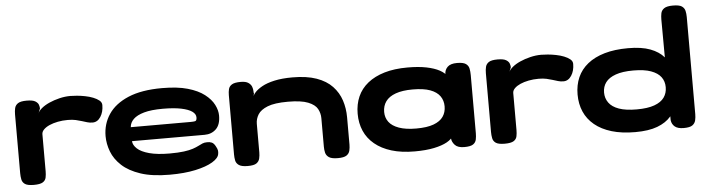

<svg xmlns="http://www.w3.org/2000/svg" viewBox="-46 -917 4188 1135"><g transform="rotate(-5 2048.0 -349.5)"><path d="M116 9Q79 9 63.5 -1.5Q48 -12 44.5 -30Q41 -48 41 -67V-416Q41 -436 45 -453Q49 -470 64.5 -480.5Q80 -491 117 -491Q152 -491 167.5 -481.5Q183 -472 187 -459.5Q191 -447 191 -438L179 -408Q184 -423 203 -439Q222 -455 250 -467.5Q278 -480 311 -488Q344 -496 376 -496Q392 -496 415 -494Q438 -492 463.5 -487Q489 -482 510.5 -473.5Q532 -465 546 -453.5Q560 -442 560 -426Q560 -385 541.5 -356.5Q523 -328 494 -328Q477 -328 462 -332.5Q447 -337 431 -342Q415 -347 395.5 -351.5Q376 -356 348 -356Q317 -356 289 -350.5Q261 -345 239.5 -335.5Q218 -326 205 -313Q192 -300 192 -285V-65Q192 -46 188.5 -28.5Q185 -11 169 -1Q153 9 116 9Z M922 19Q818 19 749 -4Q680 -27 639 -65Q598 -103 580.5 -149Q563 -195 563 -241Q563 -313 601.5 -370.5Q640 -428 719 -461.5Q798 -495 920 -495Q1011 -495 1072 -477.5Q1133 -460 1170.5 -431Q1208 -402 1225 -368.5Q1242 -335 1242 -304Q1242 -250 1215 -224Q1188 -198 1147 -198H716Q717 -175 740 -153.5Q763 -132 811 -119Q859 -106 932 -106Q983 -106 1016.5 -110.5Q1050 -115 1070.5 -122Q1091 -129 1104.5 -136Q1118 -143 1129.5 -148Q1141 -153 1157 -153Q1172 -154 1185 -148.5Q1198 -143 1208 -123Q1216 -109 1217.5 -99Q1219 -89 1217 -79Q1214 -54 1176.5 -31.5Q1139 -9 1074 5Q1009 19 922 19ZM716 -281H1072Q1087 -281 1097.5 -283Q1108 -285 1108 -305Q1108 -325 1087 -340Q1066 -355 1023 -364Q980 -373 914 -373Q845 -373 802.5 -361Q760 -349 739 -328.5Q718 -308 716 -281Z M1385 8Q1349 8 1333 -3Q1317 -14 1313.5 -31Q1310 -48 1310 -67V-419Q1310 -438 1314 -454.5Q1318 -471 1334 -481Q1350 -491 1386 -491Q1417 -491 1432 -480.5Q1447 -470 1452 -456Q1457 -442 1457 -430Q1457 -418 1459 -417L1454 -395Q1455 -406 1469.5 -422.5Q1484 -439 1512.5 -455Q1541 -471 1586 -481Q1631 -491 1693 -491Q1778 -491 1836 -470.5Q1894 -450 1929 -413Q1964 -376 1979.5 -328.5Q1995 -281 1995 -228V-66Q1995 -48 1991 -30.5Q1987 -13 1971.5 -2.5Q1956 8 1920 8Q1883 8 1867 -3Q1851 -14 1847 -31Q1843 -48 1843 -67V-236Q1843 -265 1829 -291Q1815 -317 1774 -333.5Q1733 -350 1654 -350Q1575 -350 1533.5 -333.5Q1492 -317 1476 -291Q1460 -265 1460 -236V-66Q1460 -48 1456 -30.5Q1452 -13 1437 -2.5Q1422 8 1385 8Z M2670 8Q2632 8 2615 -10Q2598 -28 2596 -49L2609 -67Q2598 -45 2568.5 -28.5Q2539 -12 2491 -2Q2443 8 2376 8Q2298 8 2239 -10Q2180 -28 2139.5 -61.5Q2099 -95 2079 -141Q2059 -187 2059 -243Q2059 -299 2079 -344.5Q2099 -390 2139.5 -422.5Q2180 -455 2239 -472.5Q2298 -490 2376 -490Q2441 -490 2488 -480.5Q2535 -471 2565.5 -454.5Q2596 -438 2609 -416L2596 -431Q2596 -456 2613.5 -473.5Q2631 -491 2670 -491Q2707 -491 2722.5 -480Q2738 -469 2741.5 -451Q2745 -433 2745 -413V-68Q2745 -49 2741.5 -31Q2738 -13 2722.5 -2.5Q2707 8 2670 8ZM2397 -126Q2461 -126 2500 -140.5Q2539 -155 2557 -181Q2575 -207 2575 -242Q2575 -277 2556.5 -303Q2538 -329 2499 -343.5Q2460 -358 2395 -358Q2334 -358 2294 -343.5Q2254 -329 2235 -302.5Q2216 -276 2216 -240Q2216 -206 2235 -180.5Q2254 -155 2294.5 -140.5Q2335 -126 2397 -126Z M2910 9Q2873 9 2857.5 -1.5Q2842 -12 2838.5 -30Q2835 -48 2835 -67V-416Q2835 -436 2839 -453Q2843 -470 2858.5 -480.5Q2874 -491 2911 -491Q2946 -491 2961.5 -481.5Q2977 -472 2981 -459.5Q2985 -447 2985 -438L2973 -408Q2978 -423 2997 -439Q3016 -455 3044 -467.5Q3072 -480 3105 -488Q3138 -496 3170 -496Q3186 -496 3209 -494Q3232 -492 3257.5 -487Q3283 -482 3304.5 -473.5Q3326 -465 3340 -453.5Q3354 -442 3354 -426Q3354 -385 3335.5 -356.5Q3317 -328 3288 -328Q3271 -328 3256 -332.5Q3241 -337 3225 -342Q3209 -347 3189.5 -351.5Q3170 -356 3142 -356Q3111 -356 3083 -350.5Q3055 -345 3033.5 -335.5Q3012 -326 2999 -313Q2986 -300 2986 -285V-65Q2986 -46 2982.5 -28.5Q2979 -11 2963 -1Q2947 9 2910 9Z M3685 8Q3605 8 3545 -10Q3485 -28 3444.5 -61.5Q3404 -95 3384 -141Q3364 -187 3364 -243Q3364 -299 3384 -344.5Q3404 -390 3444.5 -422.5Q3485 -455 3545 -472.5Q3605 -490 3685 -490Q3765 -490 3816.5 -470.5Q3868 -451 3897 -417Q3926 -383 3937.5 -339.5Q3949 -296 3949 -247Q3949 -193 3937.5 -146Q3926 -99 3897 -65Q3868 -31 3816.5 -11.5Q3765 8 3685 8ZM3705 -125Q3770 -125 3810 -139.5Q3850 -154 3868.5 -180Q3887 -206 3887 -241Q3887 -276 3868 -301.5Q3849 -327 3809 -341.5Q3769 -356 3704 -356Q3640 -356 3599.5 -341.5Q3559 -327 3540 -301.5Q3521 -276 3521 -241Q3521 -207 3540 -180.5Q3559 -154 3599.5 -139.5Q3640 -125 3705 -125ZM3972 9Q3937 9 3919.5 -5.5Q3902 -20 3899 -44L3896 -642Q3896 -661 3899.5 -678.5Q3903 -696 3919 -707Q3935 -718 3971 -718Q4009 -718 4024 -707.5Q4039 -697 4043 -680Q4047 -663 4047 -643V-67Q4047 -48 4043 -30.5Q4039 -13 4024 -2Q4009 9 3972 9Z"/></g></svg>

Font: Fredoka Expanded SemiBold
Style: Regular
Weight: 600
Width: 7
Designer: Ben Nathan
Foundry: Milena B. Brandão, Ben Nathan
Version: Version 2.001